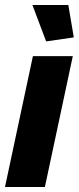

<svg xmlns="http://www.w3.org/2000/svg" viewBox="-30 -750 318 770"><path d="M102 -525H262L150 0H-10ZM100 -730H244L266 -600L155 -584Z"/></svg>

Font: Raleway Thin ExtraBold
Style: Italic
Weight: 800
Italic angle: -12°
Version: Version 4.026